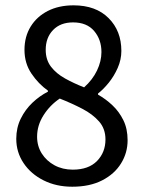

<svg xmlns="http://www.w3.org/2000/svg" viewBox="-20 -688 540 720"><path d="M251 12.2Q190.9 12.2 143.3 -11.7Q95.7 -35.6 68.4 -76.4Q41 -117.2 41 -167.5Q41 -209 57.9 -243.2Q74.7 -277.3 101.8 -303Q128.9 -328.6 159.7 -344.2V-348.1Q124 -373.5 97.9 -412.1Q71.8 -450.7 71.8 -501Q71.8 -550.8 95 -588.4Q118.2 -626 159.4 -647Q200.7 -668 255.9 -668Q339.4 -668 387.2 -620.1Q435.1 -572.3 435.1 -497.1Q435.1 -464.4 421.4 -433.3Q407.7 -402.3 387.5 -377.4Q367.2 -352.5 347.7 -337.4V-333Q376.5 -316.9 401.6 -293.2Q426.8 -269.5 442.6 -237.3Q458.5 -205.1 458.5 -162.1Q458.5 -114.7 433.8 -75Q409.2 -35.2 362.8 -11.5Q316.4 12.2 251 12.2ZM252.9 -51.8Q312 -51.8 343.8 -84.2Q375.5 -116.7 375.5 -165Q375.5 -205.1 351.6 -232.4Q327.6 -259.8 288.8 -280Q250 -300.3 204.1 -318.4Q167 -293.5 143.1 -255.6Q119.1 -217.8 119.1 -175.3Q119.1 -140.1 136.7 -112.3Q154.3 -84.5 184.6 -68.1Q214.8 -51.8 252.9 -51.8ZM295.4 -360.4Q327.1 -388.7 343.8 -423.6Q360.4 -458.5 360.4 -492.7Q360.4 -539.6 333 -571.8Q305.7 -604 253.9 -604Q206.5 -604 179 -575.4Q151.4 -546.9 151.4 -501Q151.4 -463.9 171.1 -438Q190.9 -412.1 223.9 -393.8Q256.8 -375.5 295.4 -360.4Z"/></svg>

Font: Varta Medium
Style: Regular
Weight: 500
Designer: Joana Correia, Viktoriya Grabowska, Eben Sorkin
Foundry: Sorkin Type Co.
Version: Version 1.004